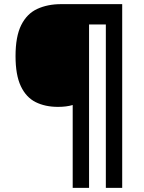

<svg xmlns="http://www.w3.org/2000/svg" viewBox="-20 -780 695 927"><path d="M570 127H491V-662H410V127H331V-273Q301 -264 260 -264Q198 -264 152 -287Q106 -310 80.5 -364Q55 -418 55 -509Q55 -604 82.5 -659Q110 -714 160 -737Q210 -760 275 -760H570Z"/></svg>

Font: Noto Sans
Style: Bold
Weight: 700
Designer: Monotype Design Team
Foundry: Monotype Imaging Inc.
Version: Version 2.000;GOOG;noto-source:20170915:90ef993387c0; ttfaut